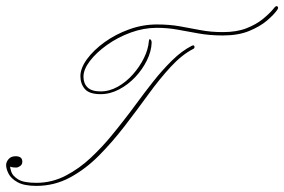

<svg xmlns="http://www.w3.org/2000/svg" viewBox="-104 -599 930 628"><path d="M225 -291Q188 -291 173.5 -308Q159 -325 159 -350Q159 -376 180.5 -405.5Q202 -435 238 -461Q274 -487 318.5 -503Q363 -519 409 -519Q450 -519 484 -513Q518 -507 551.5 -500.5Q585 -494 625 -494Q670 -494 702 -506.5Q734 -519 756 -537Q778 -555 791 -571Q799 -582 803.5 -578Q808 -574 803 -567Q792 -551 769 -531.5Q746 -512 710.5 -497.5Q675 -483 625 -483Q582 -483 546 -489.5Q510 -496 477 -502Q444 -508 409 -508Q366 -508 323.5 -492.5Q281 -477 246 -452Q211 -427 190 -399.5Q169 -372 169 -348Q169 -326 182.5 -313Q196 -300 225 -300Q254 -300 281.5 -315.5Q309 -331 331 -356Q353 -381 367 -409.5Q381 -438 383 -465Q384 -473 388 -470Q392 -467 392 -459Q391 -431 376.5 -401.5Q362 -372 338.5 -347Q315 -322 285.5 -306.5Q256 -291 225 -291ZM15 9Q-25 9 -46.5 -3Q-68 -15 -76 -31Q-84 -47 -84 -59Q-84 -69 -76 -78.5Q-68 -88 -53 -88Q-31 -88 -31 -70Q-31 -61 -38 -56Q-45 -51 -51 -51Q-61 -51 -66 -52.5Q-71 -54 -71 -54Q-71 -50 -67 -37Q-63 -24 -45 -12.5Q-27 -1 15 -1Q66 -1 111 -24.5Q156 -48 193 -83Q230 -118 258 -152Q286 -186 302 -207Q318 -227 342.5 -260.5Q367 -294 396.5 -331.5Q426 -369 458.5 -401Q491 -433 523 -449Q531 -453 532 -447Q533 -441 528 -439Q491 -420 454.5 -380.5Q418 -341 381 -290Q344 -239 304 -187Q264 -135 220 -90.5Q176 -46 125 -18.5Q74 9 15 9Z"/></svg>

Font: Kapakana Light
Style: Regular
Weight: 300
Designer: Kyosuke Nagai
Version: Version 1.000